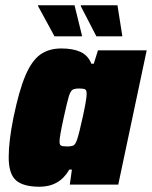

<svg xmlns="http://www.w3.org/2000/svg" viewBox="-20 -701 577 729"><path d="M13 -104Q13 -165 31 -254Q52 -356 76 -413Q100 -470 132.5 -493.5Q165 -517 213 -517Q257 -517 285.5 -504Q314 -491 327 -459H336L352 -510H537L429 0H245L253 -57H243Q206 8 130 8Q68 8 40.5 -16.5Q13 -41 13 -104ZM273 -172Q281 -196 295 -260.5Q309 -325 309 -344Q309 -358 303.5 -361.5Q298 -365 281 -365Q262 -365 254.5 -359.5Q247 -354 241 -334Q235 -314 222 -255Q206 -182 206 -164Q206 -151 212 -148Q218 -145 235 -145Q253 -145 260 -149.5Q267 -154 273 -172ZM187 -563 125 -677 124 -681H263L291 -567V-563ZM346 -563 287 -677V-681H426L444 -567V-563Z"/></svg>

Font: Saira Semi Condensed Black
Style: Italic
Weight: 900
Width: 4
Italic angle: -12°
Designer: Hector Gatti with collaboration of the Omnibus-Type team
Foundry: Omnibus-Type
Version: Version 1.001; ttfautohint (v1.8)